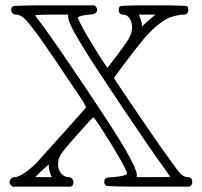

<svg xmlns="http://www.w3.org/2000/svg" viewBox="-20 -703 762 724"><path d="M28 1Q16 -7 16 -15Q16 -23 21.5 -29Q27 -35 35 -35Q61 -35 117 -88Q289 -279 304 -297Q307 -303 255 -377Q117 -586 79 -626Q60 -648 39 -648Q32 -648 27 -653.5Q22 -659 22 -666Q22 -673 28 -679Q33 -683 184 -683H335L341 -679Q352 -665 341 -655Q335 -648 315 -648Q280 -644 273 -637Q273 -636 278 -625Q283 -614 293 -595.5Q303 -577 313 -561Q381 -448 386 -448Q464 -549 468 -563Q478 -580 478 -601Q478 -620 468.5 -634Q459 -648 444 -648Q428 -648 428 -666Q428 -677 433 -679Q437 -683 559 -683Q681 -683 686 -679Q690 -677 690 -666Q690 -648 673 -648Q652 -648 619 -637Q571 -615 517 -550Q490 -517 450 -464Q410 -411 410 -408Q415 -399 501 -272.5Q587 -146 617 -106Q648 -61 661 -48Q674 -35 688 -35Q705 -35 705 -16Q705 -6 695 1H539Q384 1 379 -3Q373 -10 373 -17Q373 -27 380 -31Q387 -35 408 -35Q459 -40 459 -49Q459 -59 417.5 -129.5Q376 -200 335 -259Q334 -260 332 -260Q328 -260 273 -197Q210 -127 208 -117Q199 -104 199 -82Q199 -62 211 -48.5Q223 -35 239 -35Q247 -35 252 -29Q257 -23 257 -15Q257 -11 253 -3L246 1ZM237 -639V-648H173Q113 -647 113 -646Q113 -642 137 -612Q186 -546 302 -373Q418 -200 453 -139Q496 -64 496 -43Q496 -37 495 -35H559Q622 -35 622 -37Q622 -38 621 -39Q620 -40 616.5 -44.5Q613 -49 606.5 -58.5Q600 -68 595 -75Q555 -129 444.5 -293.5Q334 -458 297 -519Q237 -615 237 -639ZM553 -637 566 -648H504L508 -637Q510 -630 515 -615V-603L528 -615Q529 -616 539 -625Q549 -634 553 -637ZM170 -46Q169 -49 167 -58Q165 -67 164 -70V-83L137 -59L113 -35H175Q175 -38 170 -46Z"/></svg>

Font: KaTeX_AMS
Style: Regular
Weight: 400
Version: Version 1.1; ttfautohint (v1.3)